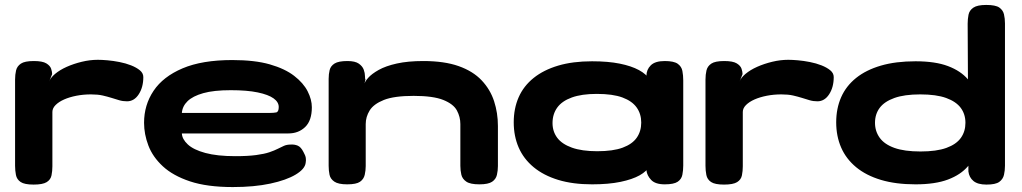

<svg xmlns="http://www.w3.org/2000/svg" viewBox="-20 -738 4136 777"><path d="M116 9Q79 9 63.5 -1.5Q48 -12 44.5 -30Q41 -48 41 -67V-416Q41 -436 45 -453Q49 -470 64.5 -480.5Q80 -491 117 -491Q152 -491 167.5 -481.5Q183 -472 187 -459.5Q191 -447 191 -438L179 -408Q184 -423 203 -439Q222 -455 250 -467.5Q278 -480 311 -488Q344 -496 376 -496Q392 -496 415 -494Q438 -492 463.5 -487Q489 -482 510.5 -473.5Q532 -465 546 -453.5Q560 -442 560 -426Q560 -385 541.5 -356.5Q523 -328 494 -328Q477 -328 462 -332.5Q447 -337 431 -342Q415 -347 395.5 -351.5Q376 -356 348 -356Q317 -356 289 -350.5Q261 -345 239.5 -335.5Q218 -326 205 -313Q192 -300 192 -285V-65Q192 -46 188.5 -28.5Q185 -11 169 -1Q153 9 116 9Z M922 19Q818 19 749 -4Q680 -27 639 -65Q598 -103 580.5 -149Q563 -195 563 -241Q563 -313 601.5 -370.5Q640 -428 719 -461.5Q798 -495 920 -495Q1011 -495 1072 -477.5Q1133 -460 1170.5 -431Q1208 -402 1225 -368.5Q1242 -335 1242 -304Q1242 -250 1215 -224Q1188 -198 1147 -198H716Q717 -175 740 -153.5Q763 -132 811 -119Q859 -106 932 -106Q983 -106 1016.5 -110.5Q1050 -115 1070.5 -122Q1091 -129 1104.5 -136Q1118 -143 1129.5 -148Q1141 -153 1157 -153Q1172 -154 1185 -148.5Q1198 -143 1208 -123Q1216 -109 1217.5 -99Q1219 -89 1217 -79Q1214 -54 1176.5 -31.5Q1139 -9 1074 5Q1009 19 922 19ZM716 -281H1072Q1087 -281 1097.5 -283Q1108 -285 1108 -305Q1108 -325 1087 -340Q1066 -355 1023 -364Q980 -373 914 -373Q845 -373 802.5 -361Q760 -349 739 -328.5Q718 -308 716 -281Z M1385 8Q1349 8 1333 -3Q1317 -14 1313.5 -31Q1310 -48 1310 -67V-419Q1310 -438 1314 -454.5Q1318 -471 1334 -481Q1350 -491 1386 -491Q1417 -491 1432 -480.5Q1447 -470 1452 -456Q1457 -442 1457 -430Q1457 -418 1459 -417L1454 -395Q1455 -406 1469.5 -422.5Q1484 -439 1512.5 -455Q1541 -471 1586 -481Q1631 -491 1693 -491Q1778 -491 1836 -470.5Q1894 -450 1929 -413Q1964 -376 1979.5 -328.5Q1995 -281 1995 -228V-66Q1995 -48 1991 -30.5Q1987 -13 1971.5 -2.5Q1956 8 1920 8Q1883 8 1867 -3Q1851 -14 1847 -31Q1843 -48 1843 -67V-236Q1843 -265 1829 -291Q1815 -317 1774 -333.5Q1733 -350 1654 -350Q1575 -350 1533.5 -333.5Q1492 -317 1476 -291Q1460 -265 1460 -236V-66Q1460 -48 1456 -30.5Q1452 -13 1437 -2.5Q1422 8 1385 8Z M2670 8Q2632 8 2615 -10Q2598 -28 2596 -49L2609 -67Q2598 -45 2568.5 -28.5Q2539 -12 2491 -2Q2443 8 2376 8Q2298 8 2239 -10Q2180 -28 2139.5 -61.5Q2099 -95 2079 -141Q2059 -187 2059 -243Q2059 -299 2079 -344.5Q2099 -390 2139.5 -422.5Q2180 -455 2239 -472.5Q2298 -490 2376 -490Q2441 -490 2488 -480.5Q2535 -471 2565.5 -454.5Q2596 -438 2609 -416L2596 -431Q2596 -456 2613.5 -473.5Q2631 -491 2670 -491Q2707 -491 2722.5 -480Q2738 -469 2741.5 -451Q2745 -433 2745 -413V-68Q2745 -49 2741.5 -31Q2738 -13 2722.5 -2.5Q2707 8 2670 8ZM2397 -126Q2461 -126 2500 -140.5Q2539 -155 2557 -181Q2575 -207 2575 -242Q2575 -277 2556.5 -303Q2538 -329 2499 -343.5Q2460 -358 2395 -358Q2334 -358 2294 -343.5Q2254 -329 2235 -302.5Q2216 -276 2216 -240Q2216 -206 2235 -180.5Q2254 -155 2294.5 -140.5Q2335 -126 2397 -126Z M2910 9Q2873 9 2857.5 -1.5Q2842 -12 2838.5 -30Q2835 -48 2835 -67V-416Q2835 -436 2839 -453Q2843 -470 2858.5 -480.5Q2874 -491 2911 -491Q2946 -491 2961.5 -481.5Q2977 -472 2981 -459.5Q2985 -447 2985 -438L2973 -408Q2978 -423 2997 -439Q3016 -455 3044 -467.5Q3072 -480 3105 -488Q3138 -496 3170 -496Q3186 -496 3209 -494Q3232 -492 3257.5 -487Q3283 -482 3304.5 -473.5Q3326 -465 3340 -453.5Q3354 -442 3354 -426Q3354 -385 3335.5 -356.5Q3317 -328 3288 -328Q3271 -328 3256 -332.5Q3241 -337 3225 -342Q3209 -347 3189.5 -351.5Q3170 -356 3142 -356Q3111 -356 3083 -350.5Q3055 -345 3033.5 -335.5Q3012 -326 2999 -313Q2986 -300 2986 -285V-65Q2986 -46 2982.5 -28.5Q2979 -11 2963 -1Q2947 9 2910 9Z M3685 8Q3605 8 3545 -10Q3485 -28 3444.5 -61.5Q3404 -95 3384 -141Q3364 -187 3364 -243Q3364 -299 3384 -344.5Q3404 -390 3444.5 -422.5Q3485 -455 3545 -472.5Q3605 -490 3685 -490Q3765 -490 3816.5 -470.5Q3868 -451 3897 -417Q3926 -383 3937.5 -339.5Q3949 -296 3949 -247Q3949 -193 3937.5 -146Q3926 -99 3897 -65Q3868 -31 3816.5 -11.5Q3765 8 3685 8ZM3705 -125Q3770 -125 3810 -139.5Q3850 -154 3868.5 -180Q3887 -206 3887 -241Q3887 -276 3868 -301.5Q3849 -327 3809 -341.5Q3769 -356 3704 -356Q3640 -356 3599.5 -341.5Q3559 -327 3540 -301.5Q3521 -276 3521 -241Q3521 -207 3540 -180.5Q3559 -154 3599.5 -139.5Q3640 -125 3705 -125ZM3972 9Q3937 9 3919.5 -5.5Q3902 -20 3899 -44L3896 -642Q3896 -661 3899.5 -678.5Q3903 -696 3919 -707Q3935 -718 3971 -718Q4009 -718 4024 -707.5Q4039 -697 4043 -680Q4047 -663 4047 -643V-67Q4047 -48 4043 -30.5Q4039 -13 4024 -2Q4009 9 3972 9Z"/></svg>

Font: Fredoka Expanded SemiBold
Style: Regular
Weight: 600
Width: 7
Designer: Ben Nathan
Foundry: Milena B. Brandão, Ben Nathan
Version: Version 2.001